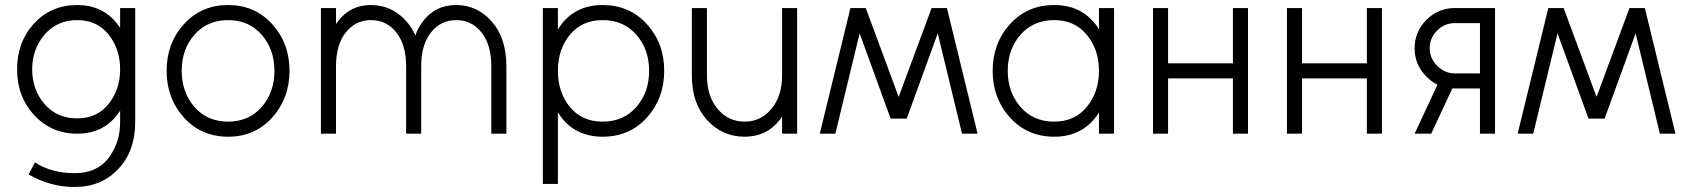

<svg xmlns="http://www.w3.org/2000/svg" viewBox="-20 -532 6699 764"><path d="M287 -452Q365 -452 411 -396Q458 -338 458 -256Q458 -175 411 -117Q365 -61 287 -61Q207 -61 158 -117Q108 -175 108 -256Q108 -337 158 -395Q208 -452 287 -452ZM287 -512Q183 -512 115 -438Q48 -365 48 -256Q48 -148 115 -75Q184 0 287 0Q387 0 445 -73Q448 -78 451.5 -82.5Q455 -87 458 -91V-46Q458 37 411 98Q365 157 277 157Q184 157 119 114L94 162Q180 212 277 212Q384 212 451 140Q518 69 518 -46V-500H458V-421Q455 -426 451.5 -430.5Q448 -435 445 -439Q387 -512 287 -512Z M888 -512Q781 -512 712 -436Q643 -360 643 -250Q643 -141 712 -64Q781 12 888 12Q994 12 1063 -64Q1132 -141 1132 -250Q1132 -360 1063 -436Q994 -512 888 -512ZM888 -452Q970 -452 1021 -394Q1072 -336 1072 -250Q1072 -165 1021 -106Q970 -48 888 -48Q805 -48 754 -106Q703 -165 703 -250Q703 -336 754 -394Q805 -452 888 -452Z M1995 0V-268Q1995 -379 1938 -445Q1880 -512 1795 -512Q1711 -512 1662 -446Q1653 -434 1645.5 -420.5Q1638 -407 1633 -391Q1619 -422 1599 -445Q1541 -512 1456 -512Q1373 -512 1324 -446Q1323 -444 1321 -441.5Q1319 -439 1317 -437V-500H1257V0H1317V-268Q1317 -354 1356 -403Q1395 -452 1456 -452Q1518 -452 1557 -403Q1596 -354 1596 -268V0H1656V-268Q1656 -354 1695 -403Q1734 -452 1795 -452Q1857 -452 1896 -403Q1935 -354 1935 -268V0Z M2200 -500V-415Q2204 -421 2208 -427Q2212 -433 2216 -438Q2275 -512 2378 -512Q2485 -512 2554 -436Q2623 -360 2623 -250Q2623 -141 2554 -64Q2485 12 2378 12Q2275 12 2216 -62Q2212 -67 2208 -73Q2204 -79 2200 -85V200H2140V-500ZM2378 -48Q2461 -48 2512 -106Q2563 -165 2563 -250Q2563 -336 2512 -394Q2461 -452 2378 -452Q2296 -452 2248 -394Q2200 -336 2200 -250Q2200 -165 2248 -106Q2296 -48 2378 -48Z M2733 -500V-232Q2733 -121 2793 -55Q2854 12 2943 12Q3030 12 3082 -54Q3084 -57 3087 -60.5Q3090 -64 3092 -68V0H3152V-500H3092V-232Q3092 -149 3049 -98Q3007 -48 2943 -48Q2878 -48 2836 -98Q2793 -149 2793 -232V-500Z M3524 -60H3588L3425 -500H3364ZM3242 0H3304L3425 -500H3364ZM3808 0H3870L3748 -500H3687ZM3524 -60H3588L3748 -500H3687Z M4353 -500V-415Q4349 -421 4345.5 -427Q4342 -433 4337 -438Q4278 -512 4175 -512Q4068 -512 3999 -436Q3930 -360 3930 -250Q3930 -141 3999 -64Q4068 12 4175 12Q4278 12 4337 -62Q4342 -67 4345.5 -73Q4349 -79 4353 -85V0H4413V-500ZM4175 -452Q4256 -452 4304 -394Q4328 -365 4340.5 -329.5Q4353 -294 4353 -250Q4353 -207 4340.5 -171Q4328 -135 4304 -106Q4256 -48 4175 -48Q4092 -48 4041 -106Q3990 -165 3990 -250Q3990 -336 4041 -394Q4092 -452 4175 -452Z M4568 0H4628V-220H4886V0H4946V-500H4886V-280H4628V-500H4568Z M5101 0H5161V-220H5419V0H5479V-500H5419V-280H5161V-500H5101Z M5700 -195 5609 0H5675L5759 -180Q5761 -180 5764 -180Q5767 -180 5769 -180H5869V0H5929V-500H5769Q5703 -500 5656 -453Q5609 -406 5609 -340Q5609 -274 5656 -227Q5676 -207 5700 -195ZM5869 -440V-240H5769Q5729 -240 5699 -270Q5669 -300 5669 -340Q5669 -381 5699 -411Q5728 -440 5769 -440Z M6301 -60H6365L6202 -500H6141ZM6019 0H6081L6202 -500H6141ZM6585 0H6647L6525 -500H6464ZM6301 -60H6365L6525 -500H6464Z"/></svg>

Font: Unageo Variable
Style: Regular
Weight: 300
Designer: Richard Sepsi
Foundry: Richard Sepsi
Version: Version 2.200